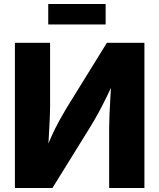

<svg xmlns="http://www.w3.org/2000/svg" viewBox="-20 -942 798 962"><path d="M703.6 0H526.9V-301.8Q526.9 -327.6 528.6 -368.2Q530.3 -408.7 533.2 -458Q536.1 -507.3 539.6 -559.1L562 -556.2Q535.6 -500 514.2 -456.3Q492.7 -412.6 472.7 -375.7Q452.6 -338.9 429.7 -301.8L242.7 0H54.7V-727.5H231V-416.5Q231 -386.2 229 -340.8Q227.1 -295.4 224.1 -247.1Q221.2 -198.7 218.8 -159.2L201.7 -169.9Q220.2 -219.7 238.8 -260.5Q257.3 -301.3 275.9 -335.2Q294.4 -369.1 312 -398.4L515.6 -727.5H703.6ZM509.3 -921.9V-819.3H221.7V-921.9Z"/></svg>

Font: Inter 18pt ExtraBold
Style: Regular
Weight: 800
Designer: Rasmus Andersson
Foundry: rsms
Version: Version 4.001;git-66647c0bb